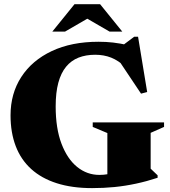

<svg xmlns="http://www.w3.org/2000/svg" viewBox="-20 -904 830 938"><path d="M716 -80 750 -47.5V-35.5Q697 -18 644.5 -6.8Q592 4.5 539 9.8Q486 15 430 15Q332 15 257.5 -8.8Q183 -32.5 132.5 -78.2Q82 -124 56.8 -190.2Q31.5 -256.5 31.5 -340.5Q31.5 -447 84 -528Q136.5 -609 233 -654.5Q329.5 -700 461.5 -700Q498.5 -700 531.8 -696.2Q565 -692.5 610.5 -682.5L561.5 -669L635.5 -724.5H654.5L699 -454.5L669 -446.5L544 -633.5L596 -574Q558.5 -608.5 523 -622.5Q487.5 -636.5 445 -636.5Q399.5 -636.5 363.8 -622.5Q328 -608.5 303 -578.2Q278 -548 265 -500Q252 -452 252 -384Q252 -276.5 280.5 -201.8Q309 -127 357.2 -88.2Q405.5 -49.5 465.5 -49.5Q487 -49.5 506.2 -53Q525.5 -56.5 543.2 -64Q561 -71.5 577 -82.5L504.5 -12V-254L433 -284V-306H781.5V-284L716 -255ZM386 -824.5H427L297.5 -749.5H235.5L344 -883.5H469L577.5 -749.5H515.5Z"/></svg>

Font: Newsreader 36pt ExtraBold
Style: Regular
Weight: 800
Designer: Hugues Gentile
Foundry: Production Type
Version: Version 1.003